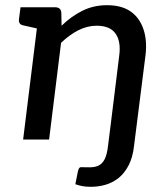

<svg xmlns="http://www.w3.org/2000/svg" viewBox="-20 -537 585 739"><path d="M69 0 132 -509H192Q214 -509 216 -489L217 -438Q254 -474 297 -495.5Q340 -517 392 -517Q448 -517 482.5 -493Q517 -469 532 -425Q547 -381 540 -324L499 0H399L439 -324Q446 -378 424.5 -408Q403 -438 352 -438Q316 -438 281.5 -420.5Q247 -403 215 -372L169 0ZM330 182Q309 182 295 179Q281 176 270 172L280 122Q284 106 291 106.5Q298 107 325 107Q346 107 360 100Q374 93 383 75.5Q392 58 396 23L406 -57H506L496 24Q491 69 475 99.5Q459 130 436.5 148Q414 166 386.5 174Q359 182 330 182ZM160 -509 138 -424 71 -439Q60 -441 56 -447Q52 -453 53 -463L59 -509Z"/></svg>

Font: Aleo Medium
Style: Italic
Weight: 500
Italic angle: -7°
Designer: Alessio Laiso
Foundry: Alessio Laiso
Version: Version 2.001;gftools[0.9.29]